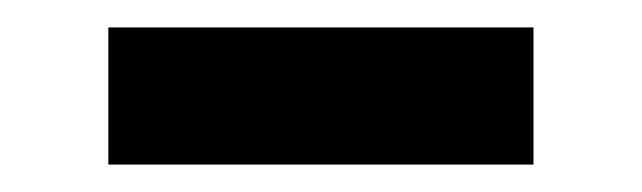

<svg xmlns="http://www.w3.org/2000/svg" viewBox="-20 -360 468 140"><path d="M59 -240V-340H369V-240Z"/></svg>

Font: M PLUS 1 Thin Medium
Style: Regular
Weight: 500
Version: Version 1.001